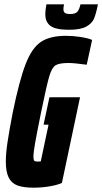

<svg xmlns="http://www.w3.org/2000/svg" viewBox="-20 -862 474 890"><path d="M7 -114Q7 -151 15 -204Q23 -257 39 -340Q70 -491 99 -565.5Q128 -640 170 -668Q212 -696 286 -696Q316 -696 350.5 -691Q385 -686 407 -677L382 -562Q323 -570 298 -570Q254 -570 237 -559Q220 -548 208 -507Q196 -466 171 -344Q151 -246 143 -200.5Q135 -155 135 -135Q135 -120 139.5 -116.5Q144 -113 156 -113L169 -114L205 -284H182L209 -411H351L267 -14Q245 -4 208.5 2Q172 8 136 8Q88 8 60.5 -2.5Q33 -13 20 -39.5Q7 -66 7 -114ZM190 -796Q190 -814 195 -842H277Q274 -830 274 -819Q274 -808 280.5 -802.5Q287 -797 305 -797Q330 -797 339 -808Q348 -819 353 -842H434Q425 -797 415.5 -775Q406 -753 379.5 -738.5Q353 -724 300 -724Q238 -724 214 -742Q190 -760 190 -796Z"/></svg>

Font: Saira Ultra Condensed Black
Style: Italic
Weight: 900
Width: 1
Italic angle: -12°
Designer: Hector Gatti with collaboration of the Omnibus-Type team
Foundry: Omnibus-Type
Version: Version 1.001; ttfautohint (v1.8)